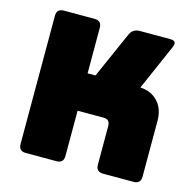

<svg xmlns="http://www.w3.org/2000/svg" viewBox="-105 -829 956 938"><g transform="rotate(15 373.0 -360.0)"><path d="M260 0H105Q69 0 69 -36V-684Q69 -720 105 -720H260Q296 -720 296 -684V-454H336L439 -687Q453 -720 489 -720H643Q679 -720 665 -687L563 -454Q619 -451 652.5 -414.5Q686 -378 686 -318V-36Q686 0 650 0H496Q460 0 460 -36V-231Q460 -265 428 -265H296V-36Q296 0 260 0Z"/></g></svg>

Font: Bungee Tint
Style: Regular
Weight: 400
Designer: David Jonathan Ross
Foundry: David Jonathan Ross
Version: Version 2.001